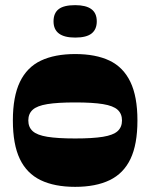

<svg xmlns="http://www.w3.org/2000/svg" viewBox="-20 -718 584 746"><path d="M272 8Q192 8 138 -18Q84 -44 57 -100.5Q30 -157 30 -250Q30 -343 57.5 -400Q85 -457 139 -482.5Q193 -508 272 -508Q352 -508 405.5 -482.5Q459 -457 486.5 -400Q514 -343 514 -250Q514 -157 487 -100.5Q460 -44 406 -18Q352 8 272 8ZM272 -180Q340 -180 380 -186.5Q420 -193 437 -208.5Q454 -224 454 -250Q454 -276 437 -291.5Q420 -307 380 -313.5Q340 -320 272 -320Q204 -320 164 -313.5Q124 -307 107 -291.5Q90 -276 90 -250Q90 -224 107 -208.5Q124 -193 164 -186.5Q204 -180 272 -180ZM272 -572Q188 -572 188 -635Q188 -667 208 -682.5Q228 -698 272 -698Q314 -698 335 -682.5Q356 -667 356 -635Q356 -604 336 -588Q316 -572 272 -572Z"/></svg>

Font: Ojuju ExtraBold
Style: Regular
Weight: 800
Designer: Chisaokwu Joboson, Mirko Velimirovic
Foundry: Udi Foundry
Version: Version 1.000